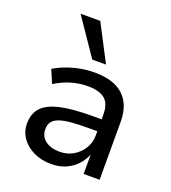

<svg xmlns="http://www.w3.org/2000/svg" viewBox="-139 -860 865 972"><g transform="rotate(20 293.5 -374.0)"><path d="M247 9Q194 9 152.5 -11Q111 -31 87 -65Q63 -99 63 -142Q63 -197 94 -229.5Q125 -262 190.5 -276.5Q256 -291 362 -291H426V-227H366Q310 -227 270.5 -223.5Q231 -220 206.5 -211Q182 -202 171 -186.5Q160 -171 160 -147Q160 -108 189.5 -86Q219 -64 266 -64Q307 -64 339.5 -83Q372 -102 391.5 -134Q411 -166 411 -204V-317Q411 -375 381 -400Q351 -425 289 -425Q246 -425 203 -413Q160 -401 114 -373L84 -444Q114 -462 149 -475Q184 -488 222.5 -495Q261 -502 298 -502Q364 -502 410 -481.5Q456 -461 481 -418.5Q506 -376 506 -308V0H420V-108H421Q409 -75 385 -48.5Q361 -22 326.5 -6.5Q292 9 247 9ZM263 -559 128 -757H234L337 -559Z"/></g></svg>

Font: Nunito Sans 12pt ExtraLight 9pt Medium
Style: Regular
Weight: 500
Version: Version 3.101;gftools[0.9.27]